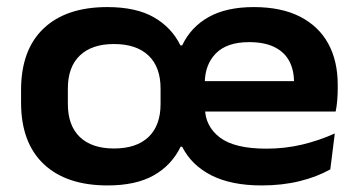

<svg xmlns="http://www.w3.org/2000/svg" viewBox="-20 -522 1037 556"><path d="M291.5 15Q172 15 106.5 -47Q41 -109 41 -225V-261.5Q41 -377.5 106.2 -439.5Q171.5 -501.5 290.5 -501.5Q374 -501.5 425.5 -472Q477 -442.5 502.5 -390.5H507.5Q532.5 -443.5 584 -472.5Q635.5 -501.5 715 -501.5Q794.5 -501.5 848.8 -473.8Q903 -446 930.5 -395.8Q958 -345.5 958 -276.5V-265.5Q958 -248.5 956.5 -230.8Q955 -213 952 -199H828Q830 -221 830.8 -243.2Q831.5 -265.5 831.5 -282.5Q831.5 -320 817.2 -346Q803 -372 774 -386Q745 -400 701.5 -400Q637 -400 605 -367.2Q573 -334.5 573 -280.5V-249.5V-238L573.5 -209.5Q574 -156.5 616.5 -124Q659 -91.5 751.5 -91.5Q805 -91.5 854.5 -103.2Q904 -115 949.5 -135.5L936.5 -31.5Q898.5 -10 848 2.5Q797.5 15 737.5 15Q650 15 592.2 -14.2Q534.5 -43.5 507.5 -97H503Q477 -43.5 425.2 -14.2Q373.5 15 291.5 15ZM505 -199V-287H925.5V-199ZM310 -92Q375 -92 410 -125.2Q445 -158.5 445 -221V-265.5Q445 -328 410 -361.2Q375 -394.5 310 -394.5Q246 -394.5 211.2 -361.2Q176.5 -328 176.5 -265.5V-221Q176.5 -158.5 211.2 -125.2Q246 -92 310 -92Z"/></svg>

Font: AnekLatin_SemiExpandedSemiBold
Style: Regular
Weight: 600
Width: 6
Designer: Yesha Goshar
Foundry: Ek Type
Version: Version 1.003